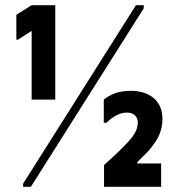

<svg xmlns="http://www.w3.org/2000/svg" viewBox="-20 -720 689 740"><path d="M606 -261Q606 -235 598.5 -213Q591 -191 578.5 -172.5Q566 -154 551 -137L509 -95V-90H601V0H381V-84Q415 -114 438 -136.5Q461 -159 475.5 -175Q490 -191 497.5 -203.5Q505 -216 508 -226.5Q511 -237 511 -247Q511 -266 499.5 -276Q488 -286 470 -286Q452 -286 436 -279Q420 -272 408 -262.5Q396 -253 391 -247H380V-336Q393 -348 419.5 -359Q446 -370 487 -370Q507 -370 528 -364.5Q549 -359 566.5 -346.5Q584 -334 595 -313Q606 -292 606 -261ZM102 -336V-601L49 -567H43V-663L102 -700H193V-336ZM504 -700H534V-688L99 0H69V-12Z"/></svg>

Font: Phudu Light ExtraBold
Style: Regular
Weight: 800
Version: Version 1.005;gftools[0.9.23]